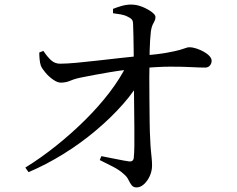

<svg xmlns="http://www.w3.org/2000/svg" viewBox="-20 -797 1040 841"><path d="M91 -63Q159 -105 226 -158.5Q293 -212 353 -271.5Q413 -331 460 -392.5Q507 -454 535 -512L602 -516L600 -456Q571 -400 519 -341Q467 -282 400 -225.5Q333 -169 257 -122Q181 -75 105 -43ZM578 24Q564 24 556.5 14Q549 4 542.5 -9.5Q536 -23 524 -33Q504 -52 474.5 -67Q445 -82 417 -96L424 -113Q456 -107 490 -100Q524 -93 545 -90Q565 -88 566 -107Q568 -123 568.5 -158Q569 -193 568.5 -239.5Q568 -286 567.5 -336.5Q567 -387 566.5 -434.5Q566 -482 566 -519Q566 -544 565.5 -576.5Q565 -609 564.5 -639Q564 -669 563 -690Q563 -705 557.5 -711.5Q552 -718 539 -724Q526 -731 508.5 -734Q491 -737 475 -739V-758Q489 -764 511 -770.5Q533 -777 554 -777Q579 -777 603.5 -767Q628 -757 644.5 -744.5Q661 -732 661 -723Q661 -712 657 -705Q653 -698 648.5 -688.5Q644 -679 641 -661Q639 -643 637.5 -620Q636 -597 635.5 -574.5Q635 -552 635 -534Q634 -505 634 -459Q634 -413 634.5 -362Q635 -311 635.5 -264Q636 -217 638 -186Q639 -158 641 -138Q643 -118 644.5 -102.5Q646 -87 646 -72Q646 -48 636 -26Q626 -4 610.5 10Q595 24 578 24ZM246 -435Q232 -435 213 -448Q194 -461 179 -479Q164 -497 159 -509Q155 -521 153.5 -537Q152 -553 152 -567L170 -574Q188 -547 204.5 -532.5Q221 -518 243 -518Q271 -518 315 -522Q359 -526 410.5 -532Q462 -538 512.5 -543.5Q563 -549 603 -553Q672 -559 710.5 -566Q749 -573 768 -578.5Q787 -584 794.5 -587Q802 -590 809 -590Q824 -590 840.5 -584.5Q857 -579 872.5 -570.5Q888 -562 897.5 -551.5Q907 -541 907 -531Q907 -519 899.5 -510Q892 -501 878 -501Q855 -501 817.5 -503Q780 -505 726.5 -505Q673 -505 599 -498Q527 -492 459.5 -480.5Q392 -469 343 -459Q310 -453 289.5 -444Q269 -435 246 -435Z"/></svg>

Font: Noto Serif JP ExtraLight Medium
Style: Regular
Weight: 500
Version: Version 2.003-H1;hotconv 1.1.1;makeotfexe 2.6.0